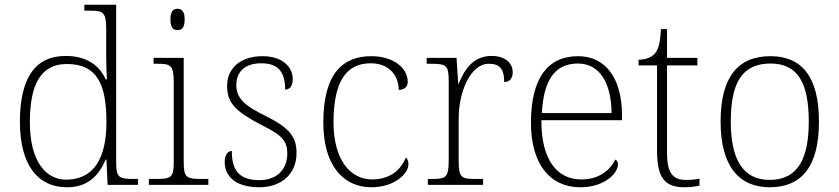

<svg xmlns="http://www.w3.org/2000/svg" viewBox="-20 -780 3538 810"><path d="M263 10C350 10 396 -38 426 -107H429L434 0H562V-25H548C481 -25 470 -30 470 -97V-760H336V-735H358C414 -735 428 -730 428 -659V-548C428 -519 429 -481 431 -445H426C399 -506 343 -544 257 -544C126 -544 64 -447 64 -267C64 -85 138 10 263 10ZM262 -22C168 -21 106 -107 106 -264C106 -422 151 -510 262 -510C389 -510 429 -426 429 -265C429 -114 377 -24 262 -22Z M729 -653C747 -653 759 -663 759 -698C759 -732 747 -743 729 -743C711 -743 699 -732 699 -698C699 -663 711 -653 729 -653ZM608 0H859V-25H833C766 -25 755 -30 755 -98V-536H628V-511H643C699 -511 713 -506 713 -435V-97C713 -30 702 -25 635 -25H608Z M1074 10C1167 10 1231 -46 1231 -134C1231 -199 1206 -238 1104 -289C1021 -330 977 -360 977 -421C977 -474 1010 -513 1082 -513C1147 -513 1183 -484 1183 -402C1204 -402 1215 -419 1215 -447C1215 -492 1178 -543 1087 -543C996 -543 938 -493 938 -418C938 -342 977 -308 1090 -249C1176 -207 1192 -180 1192 -131C1192 -70 1152 -20 1075 -20C983 -20 958 -68 958 -143C942 -143 928 -129 928 -95C928 -45 964 10 1074 10Z M1546 10C1648 10 1703 -50 1703 -86C1703 -99 1700 -108 1693 -116C1671 -65 1630 -24 1550 -23C1457 -23 1387 -107 1387 -264C1387 -451 1451 -513 1544 -513C1625 -513 1662 -458 1662 -401C1686 -401 1700 -413 1700 -435C1700 -495 1637 -543 1547 -543C1431 -543 1344 -476 1344 -263C1344 -76 1433 10 1546 10Z M1785 0H2018V-25H1985C1928 -25 1915 -30 1915 -100V-280C1915 -393 1965 -511 2042 -511C2086 -511 2107 -492 2107 -434C2132 -434 2143 -452 2143 -475C2143 -515 2110 -544 2054 -544C1975 -544 1939 -485 1915 -427H1913L1906 -536H1780V-511H1795C1862 -511 1873 -506 1873 -439V-101C1873 -30 1859 -25 1803 -25H1785Z M2428 10C2533 10 2587 -51 2587 -86C2587 -97 2583 -103 2576 -107C2553 -61 2507 -23 2432 -23C2330 -23 2263 -106 2264 -273H2604V-294C2604 -452 2533 -543 2419 -543C2291 -543 2220 -451 2220 -262C2220 -88 2300 10 2428 10ZM2560 -303H2266C2273 -432 2314 -512 2418 -512C2512 -512 2559 -427 2560 -303Z M2867 10C2888 10 2911 8 2931 3V-26C2910 -22 2894 -21 2872 -21C2818 -21 2794 -52 2794 -134V-504H2922V-536H2794V-657H2768C2766 -595 2755 -566 2740 -551C2725 -537 2702 -528 2674 -528V-504H2752V-142C2752 -30 2785 10 2867 10Z M3227 10C3363 10 3435 -79 3435 -267C3435 -458 3361 -543 3231 -543C3092 -543 3020 -454 3020 -267C3020 -79 3098 10 3227 10ZM3227 -21C3112 -21 3063 -111 3063 -267C3063 -430 3110 -512 3231 -512C3343 -512 3392 -434 3392 -267C3392 -116 3349 -21 3227 -21Z"/></svg>

Font: Noto Serif Devanagari ExtraLight
Style: Regular
Weight: 200
Designer: Universal Thirst, Indian Type Foundry and the Monotype Design Team
Foundry: Monotype Imaging Inc.
Version: Version 2.004